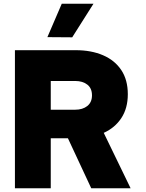

<svg xmlns="http://www.w3.org/2000/svg" viewBox="-20 -1009 781 1029"><path d="M367 -809 234 -810 311 -989H481ZM60 0V-740H386Q469 -740 532 -713Q595 -686 630 -633.5Q665 -581 665 -504Q665 -429 630.5 -376.5Q596 -324 536 -297L680 0H469L344 -268H252V0ZM383 -575H252V-421H383Q423 -421 448 -441Q473 -461 473 -498Q473 -536 448 -555.5Q423 -575 383 -575Z"/></svg>

Font: Be Vietnam Pro Black
Style: Regular
Weight: 900
Designer: Lam Bao, Tony Le, Vietanh Nguyen
Foundry: Yellow Type Foundry
Version: Version 1.002; ttfautohint (v1.8.3)